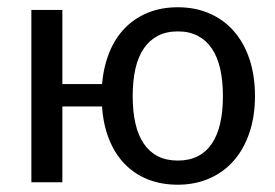

<svg xmlns="http://www.w3.org/2000/svg" viewBox="-20 -505 762 532"><path d="M152.8 -477.5V-272H262.7Q267.1 -320.8 283.2 -360.4Q299.3 -399.9 326.4 -427.5Q353.5 -455.1 390.4 -470Q427.2 -484.9 472.7 -484.9Q521.5 -484.9 561 -467.5Q600.6 -450.2 628.4 -418.2Q656.2 -386.2 671.4 -340.8Q686.5 -295.4 686.5 -239.3Q686.5 -182.6 671.1 -137.2Q655.8 -91.8 627.7 -59.8Q599.6 -27.8 560.1 -10.5Q520.5 6.8 472.7 6.8Q426.3 6.8 388.9 -8.3Q351.6 -23.4 324.7 -51.5Q297.9 -79.6 282 -119.6Q266.1 -159.7 262.7 -210H152.8V0H66.9V-477.5ZM472.7 -60.1Q504.4 -60.1 527.8 -72Q551.3 -84 566.9 -106.9Q582.5 -129.9 590.1 -163.1Q597.7 -196.3 597.7 -238.8Q597.7 -281.2 590.1 -314.5Q582.5 -347.7 566.9 -370.6Q551.3 -393.6 527.8 -405.8Q504.4 -418 472.7 -418Q440.9 -418 417.5 -405.8Q394 -393.6 378.4 -370.6Q362.8 -347.7 355.2 -314.5Q347.7 -281.2 347.7 -238.8Q347.7 -196.3 355.2 -163.1Q362.8 -129.9 378.4 -106.9Q394 -84 417.5 -72Q440.9 -60.1 472.7 -60.1Z"/></svg>

Font: Carlito
Style: Regular
Weight: 400
Designer: Lukasz Dziedzic
Foundry: tyPoland Lukasz Dziedzic
Version: Version 1.103; Beta1; all basic design good, some composites